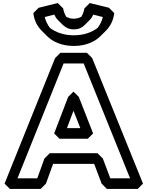

<svg xmlns="http://www.w3.org/2000/svg" viewBox="-20 -1207 970 1262"><path d="M593 -1111 656 -1095C650 -1069 637 -1044 622 -1024C582 -993 528 -975 465 -975C401 -975 346 -994 308 -1024C292 -1045 280 -1070 274 -1095L337 -1111C343 -1098 349 -1087 360 -1076L395 -1041C396 -1040 396 -1041 397 -1040C413 -1025 434 -1014 465 -1014C497 -1014 519 -1025 535 -1041L570 -1076C581 -1087 588 -1100 593 -1111ZM570 -1187 535 -1152C535 -1152 531 -1124 515 -1097C502 -1090 486 -1084 465 -1084C445 -1084 430 -1089 415 -1097C399 -1123 395 -1152 395 -1152L360 -1187L234 -1156L199 -1121C204 -1076 223 -1037 253 -1006L254 -1005L289 -970C330 -929 391 -905 465 -905C539 -905 600 -929 641 -970L676 -1005C706 -1035 726 -1075 731 -1121L696 -1156ZM530 -790 835 -35H705L656 -165L621 -200H307L272 -165L225 -35H95L398 -790ZM586 -825 551 -860H377L342 -825L10 0L45 35H247L282 0L329 -130H599L648 0L683 35H885L920 0ZM592 -330 498 -570 463 -605 428 -570 336 -330 371 -295H557ZM508 -365H420L463 -479Z"/></svg>

Font: Hussar Press
Style: Bold
Weight: 700
Foundry: Cannot Into Space Fonts
Version: Version 1.43